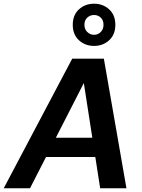

<svg xmlns="http://www.w3.org/2000/svg" viewBox="-46 -1017 765 1037"><path d="M-26 0 344 -700H515L637 0H495L407 -567H406L116 0ZM108 -169 162 -273H531L547 -169ZM462 -769Q414 -769 380.5 -799.5Q347 -830 347 -883Q347 -936 380.5 -966.5Q414 -997 462 -997Q510 -997 543.5 -966.5Q577 -936 577 -883Q577 -830 543.5 -799.5Q510 -769 462 -769ZM462 -829Q483 -829 498 -844Q513 -859 513 -883Q513 -908 498 -922Q483 -936 462 -936Q441 -936 425.5 -922Q410 -908 410 -883Q410 -859 425.5 -844Q441 -829 462 -829Z"/></svg>

Font: DM Sans 28pt
Style: Bold Italic
Weight: 700
Italic angle: -10°
Version: Version 4.004;gftools[0.9.30]